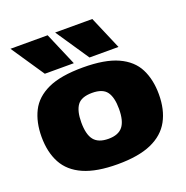

<svg xmlns="http://www.w3.org/2000/svg" viewBox="-140 -919 1025 1058"><g transform="rotate(-20 372.5 -390.0)"><path d="M29 -275Q29 -361 61 -424.5Q93 -488 168 -522.5Q243 -557 373 -557Q502 -557 577.5 -522.5Q653 -488 685 -424.5Q717 -361 717 -275Q717 -185 682 -121Q647 -57 571.5 -23.5Q496 10 373 10Q250 10 174 -23.5Q98 -57 63.5 -121Q29 -185 29 -275ZM262 -275Q262 -204 288 -171.5Q314 -139 373 -139Q431 -139 457 -171.5Q483 -204 483 -275Q483 -342 459 -375Q435 -408 373 -408Q310 -408 286 -375Q262 -342 262 -275ZM165 -596 34 -790H252L335 -596ZM427 -596 296 -790H514L597 -596Z"/></g></svg>

Font: Georama Extended ExtraBold
Style: Regular
Weight: 800
Width: 7
Designer: Jean-Baptiste Levee
Foundry: Production Type
Version: Version 1.000